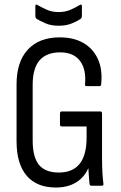

<svg xmlns="http://www.w3.org/2000/svg" viewBox="-20 -830 541 858"><path d="M230 8Q144 8 99 -45Q54 -98 54 -199V-453Q54 -554 104.5 -608.5Q155 -663 247 -663Q310 -663 353.5 -637.5Q397 -612 418 -565Q439 -518 432 -453Q432 -445 424 -445H368Q358 -445 360 -453Q366 -521 337 -558.5Q308 -596 249 -596Q188 -596 157 -560.5Q126 -525 126 -451V-202Q126 -128 154 -93.5Q182 -59 243 -59Q305 -59 336 -98Q367 -137 367 -215V-265H256Q248 -265 248 -274V-322Q248 -332 256 -332H428Q436 -332 436 -322V-127Q436 -87 437.5 -61Q439 -35 442 -10Q444 0 435 0H389Q381 0 380 -8Q379 -21 377.5 -37.5Q376 -54 375 -77H374Q362 -50 341.5 -31Q321 -12 293 -2Q265 8 230 8ZM242 -715Q207 -715 181.5 -726.5Q156 -738 143 -746Q138 -751 138 -758V-802Q138 -813 147 -808Q164 -798 188 -787Q212 -776 242 -776Q272 -776 296.5 -787Q321 -798 337 -808Q346 -813 346 -802V-758Q346 -751 341 -746Q328 -737 302.5 -726Q277 -715 242 -715Z"/></svg>

Font: Sofia Sans Condensed
Style: Regular
Weight: 400
Designer: Botio Nikoltchev, Ani Petrova
Foundry: lettersoup
Version: Version 4.100